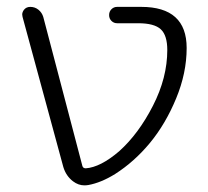

<svg xmlns="http://www.w3.org/2000/svg" viewBox="-20 -565 608 561"><path d="M328.1 -123Q384.8 -173.8 426.8 -255.9Q468.8 -337.9 468.8 -418.9Q468.8 -461.9 449.7 -479.5Q430.7 -497.1 383.8 -497.1H322.3Q312.5 -497.1 305.7 -503.9Q298.8 -510.7 298.8 -521Q298.8 -531.2 305.7 -538.1Q312.5 -544.9 322.3 -544.9H392.6Q525.4 -544.9 525.4 -424.8Q525.4 -351.6 494.6 -277.3Q463.9 -203.1 418.5 -147.9Q373 -92.8 316.4 -56.6Q275.4 -31.2 238.3 -24.4Q232.4 -23.4 226.6 -23.4Q209 -23.4 193.4 -35.2Q172.9 -50.8 165 -77.1L45.9 -515.6Q44.9 -519.5 44.9 -522.5Q44.9 -529.3 49.8 -536.1Q56.6 -544.9 68.4 -544.9Q82 -544.9 92.3 -536.6Q102.5 -528.3 106.4 -515.6L220.7 -80.1Q222.7 -73.2 230.5 -73.2Q273.4 -76.2 328.1 -123Z"/></svg>

Font: irohamaru Light
Style: Regular
Weight: 200
Designer: [Source Han Sans]
Ryoko NISHIZUKA  (kana & ideographs); Paul D. Hunt (Latin, Greek & Cyrillic); Wenlong ZHANG  (bopomofo
Version: Version 1.01